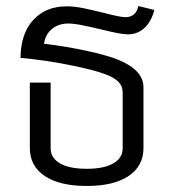

<svg xmlns="http://www.w3.org/2000/svg" viewBox="-20 -607 569 637"><path d="M79 -116V-333H148V-115Q148 -83 179 -65Q210 -47 268 -47Q325 -47 356 -65Q387 -83 387 -115V-300Q387 -321 373 -335.5Q359 -350 326 -362Q288 -376 207.5 -392Q127 -408 48 -415Q49 -496 90.5 -541Q132 -586 201 -586Q227 -586 256 -580Q285 -574 326 -564Q379 -550 396 -550Q431 -550 439 -587L492 -574Q482 -535 459 -514Q436 -493 404 -493Q381 -493 313 -510Q284 -517 254.5 -523Q225 -529 207 -529Q175 -529 153 -511.5Q131 -494 126 -462Q200 -453 269 -438Q338 -423 374 -408Q456 -374 456 -317V-116Q456 -56 406.5 -23Q357 10 268 10Q178 10 128.5 -23Q79 -56 79 -116Z"/></svg>

Font: Sarabun Light
Style: Regular
Weight: 300
Designer: Suppakit Chalermlarp | Katatrad Co.,Ltd.
Foundry: Cadson Demak Co.,Ltd.
Version: Version 1.000; ttfautohint (v1.6)